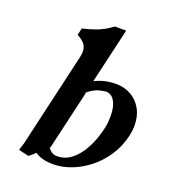

<svg xmlns="http://www.w3.org/2000/svg" viewBox="-131 -794 798 904"><g transform="rotate(20 268.0 -342.0)"><path d="M183 -500Q185 -509 186.5 -517Q188 -525 188 -532Q188 -561 173 -576Q158 -591 138 -601L146 -636Q174 -642 210.5 -654.5Q247 -667 290 -698H346L282 -421Q329 -446 388 -446Q430 -446 463.5 -427Q497 -408 516.5 -373Q536 -338 536 -291Q536 -266 530 -239Q516 -179 484.5 -132.5Q453 -86 411.5 -54Q370 -22 325 -5.5Q280 11 238 11Q179 11 146 -13Q139 -6 131 1Q123 8 115 14L64 2Q70 -15 74.5 -31Q79 -47 85 -76ZM199 -59 194 -61Q205 -44 216 -37.5Q227 -31 242 -31Q282 -31 314.5 -57Q347 -83 370.5 -127Q394 -171 407 -226Q412 -245 413.5 -262.5Q415 -280 415 -295Q415 -341 399 -368.5Q383 -396 355 -396Q350 -396 323 -390Q296 -384 261 -354L268 -357Z"/></g></svg>

Font: Libertinus Serif SemiBold
Style: Italic
Weight: 600
Italic angle: -11.5°
Designer: Philipp H. Poll, Khaled Hosny
Foundry: Caleb Maclennan
Version: Version 7.051;RELEASE